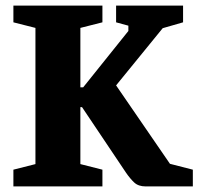

<svg xmlns="http://www.w3.org/2000/svg" viewBox="-20 -668 711 688"><path d="M28 0V-60L107 -80V-568L28 -588V-648H347V-588L268 -568V-355H278L440 -557V-576L396 -588V-648H636V-588L563 -567L396 -362L589 -81L671 -60V0H502Q476 0 461 -14Q446 -28 431 -50L274 -284H268V-80L347 -60V0Z"/></svg>

Font: Faustina ExtraBold
Style: Regular
Weight: 800
Designer: Alfonso Garcia
Foundry: http://www.omnibus-type.com
Version: Version 1.200